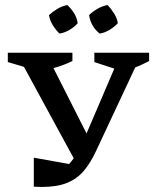

<svg xmlns="http://www.w3.org/2000/svg" viewBox="-20 -736 616 761"><path d="M247 -716Q263 -701 274 -683Q285 -665 288 -644Q275 -629 255.5 -617.5Q236 -606 216 -603Q202 -616 190 -635Q178 -654 174 -676Q189 -690 207.5 -701Q226 -712 247 -716ZM406 -716Q420 -702 432 -683Q444 -664 447 -644Q433 -629 414 -617.5Q395 -606 375 -603Q340 -631 333 -676Q347 -690 366 -701Q385 -712 406 -716ZM114 4V-111L254 -86Q264 -97 272 -109L75 -471L11 -490V-527H267V-494Q232 -477 192 -466L323 -207L433 -464L354 -490V-527H571V-494Q557 -487 543.5 -480.5Q530 -474 516 -469L360 -136Q338 -89 311.5 -58Q285 -27 245.5 -11Q206 5 145 5Q137 5 129.5 4.5Q122 4 114 4Z"/></svg>

Font: Piazzolla SC Medium
Style: Regular
Weight: 500
Designer: Juan Pablo del Peral
Foundry: Huerta Tipografica
Version: Version 1.330